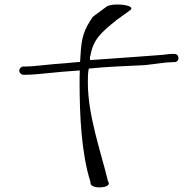

<svg xmlns="http://www.w3.org/2000/svg" viewBox="-20 -740 816 837"><path d="M64 -432C64 -422 73 -414 82 -414H90C144 -414 215 -426 328 -433C327 -416 327 -399 327 -380C327 -235 335 -71 374 52L375 62C385 86 462 79 454 57L450 47C420 -78 363 -235 363 -380C363 -401 363 -422 367 -441C442 -449 528 -452 610 -456C659 -461 703 -469 731 -469H740C750 -469 758 -476 758 -486C758 -497 751 -505 740 -505H731C725 -505 711 -504 690 -501C646 -497 497 -487 373 -478C373 -485 370 -491 374 -497C387 -569 419 -597 490 -654L548 -696C576 -719 468 -730 443 -710L385 -667C345 -609 335 -576 331 -499C330 -490 330 -480 329 -470C311 -469 293 -467 272 -465C182 -459 131 -450 89 -450H82C72 -450 64 -441 64 -432Z"/></svg>

Font: Stray Cat
Style: UltExt
Weight: 400
Version: Version 1.0